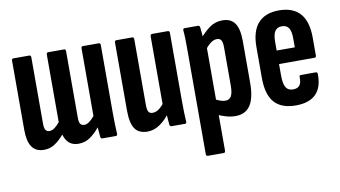

<svg xmlns="http://www.w3.org/2000/svg" viewBox="-70 -657 1772 1001"><g transform="rotate(-10 816.0 -156.0)"><path d="M121.8 6Q78.4 6 57.9 -24.1Q37.4 -54.1 37.4 -113.1V-480.5Q37.4 -491.5 46.4 -491.5H130.1Q139.4 -491.5 139.4 -480.5V-127.2Q139.4 -105.6 146 -95.7Q152.5 -85.8 166.9 -85.8Q179.6 -85.8 193.1 -95.3Q206.6 -104.9 221.4 -122.9V-480.5Q221.4 -491.5 230.3 -491.5H314.4Q323.4 -491.5 323.4 -480.5V-127.2Q323.4 -105.6 329.9 -95.7Q336.5 -85.8 350.8 -85.8Q362.9 -85.8 376.8 -95.3Q390.6 -104.9 405.3 -122.9V-480.5Q405.3 -491.5 414.3 -491.5H498.4Q507.3 -491.5 507.3 -480.5V-124.7Q507.3 -87 508.2 -58.9Q509 -30.8 510.3 -12.6Q511.7 0 501.8 0H431.1Q422.8 0 421.2 -9.8Q420.2 -20 419 -33.8Q417.8 -47.6 416.8 -60.9Q391.8 -30.3 365.2 -12.2Q338.7 6 304.6 6Q274.7 6 256.1 -9.3Q237.5 -24.7 228.3 -55.7Q204.5 -27.6 178.9 -10.8Q153.4 6 121.8 6Z M670.5 6Q622.9 6 602.7 -24.5Q582.4 -54.9 582.4 -120.7V-480.5Q582.4 -491.5 591.8 -491.5H675.1Q684.4 -491.5 684.4 -480.5V-134.5Q684.4 -105.5 691 -95.7Q697.5 -85.8 712.6 -85.8Q731.2 -85.8 748.7 -99.6Q766.2 -113.4 781.5 -136.5L795.7 -77.7Q770.9 -40.8 738.2 -17.4Q705.4 6 670.5 6ZM797.2 0Q788.9 0 786.9 -10.2Q784.9 -28.4 783.2 -55.2Q781.5 -81.9 781.1 -97.9L771.1 -116.7V-480.5Q771.1 -491.5 781.4 -491.5H863.7Q873.1 -491.5 873.1 -480.5V-124.7Q873.1 -87 873.9 -58.9Q874.7 -30.8 876.1 -12.6Q877.4 0 868.1 0Z M1135.6 6Q1111 6 1084.4 -1.6Q1057.9 -9.2 1037.3 -20.2L1036.7 -101.9Q1050.6 -94.8 1066.2 -88.6Q1081.8 -82.3 1098 -82.3Q1118.1 -82.3 1128 -99.2Q1137.9 -116.1 1137.9 -155.4V-357.4Q1137.9 -383.9 1131.1 -395.1Q1124.3 -406.2 1107.8 -406.2Q1090.5 -406.2 1073 -392.3Q1055.5 -378.3 1039.5 -356.8L1026 -419.1Q1054.8 -453.9 1084.8 -475.7Q1114.9 -497.5 1153.5 -497.5Q1197.5 -497.5 1218.7 -467.6Q1239.9 -437.7 1239.9 -371.6V-152.7Q1239.9 -71.7 1214 -32.8Q1188.1 6 1135.6 6ZM956.4 185Q947.4 185 947.4 174.1V-371.7Q947.4 -406.1 946.9 -432.7Q946.4 -459.4 944.4 -479.5Q943.4 -491.5 952.4 -491.5H1023.4Q1032.6 -491.5 1033.6 -481.7Q1035.6 -469.7 1037 -449.3Q1038.4 -428.8 1039.4 -409.4L1049.4 -379.6V174.1Q1049.4 185 1040.1 185Z M1454.9 6Q1378.5 6 1341.4 -36Q1304.4 -78 1304.4 -166.4V-329.1Q1304.4 -413.7 1342.4 -455.6Q1380.5 -497.5 1452 -497.5Q1526.9 -497.5 1564.4 -455Q1602 -412.6 1602 -326.4V-232.5Q1602 -221.8 1592.3 -221.8H1405.2V-161.2Q1405.2 -117.2 1416.8 -98Q1428.4 -78.8 1454.9 -78.8Q1478.6 -78.8 1489.5 -92.6Q1500.4 -106.4 1499.2 -135.1Q1497.9 -145.9 1507.1 -145.9H1585.9Q1595.2 -145.9 1595.2 -135.9Q1596.8 -65.5 1561.5 -29.8Q1526.1 6 1454.9 6ZM1405.2 -293.3H1501.2V-340.6Q1501.2 -378.8 1489.8 -396Q1478.4 -413.3 1453.2 -413.3Q1428.6 -413.3 1416.9 -395.7Q1405.2 -378.2 1405.2 -340.6Z"/></g></svg>

Font: Sofia Sans Extra Condensed
Style: Regular
Weight: 400
Designer: Botio Nikoltchev, Ani Petrova
Foundry: lettersoup
Version: Version 4.101